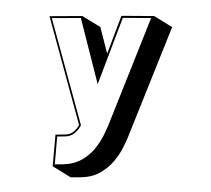

<svg xmlns="http://www.w3.org/2000/svg" viewBox="-58 -854 1117 1015"><g transform="rotate(5 500.0 -346.0)"><path d="M254 48V-120L304 -125Q327 -127 341.5 -138.5Q356 -150 364 -163Q372 -176 374 -181L168 -741L341 -757L441 -707L489 -570Q499 -606 509 -642Q519 -678 527.5 -708.5Q536 -739 541.5 -757.5Q547 -776 547 -776L719 -790L819 -740L636 -137Q630 -118 616 -82.5Q602 -47 575.5 -8.5Q549 30 507.5 58.5Q466 87 406 93L354 98ZM555 -766 453 -405 334 -746 181 -732 384 -181Q384 -181 376.5 -166Q369 -151 351.5 -134.5Q334 -118 305 -115L264 -111V37L305 33Q364 27 404 -0.5Q444 -28 469 -65Q494 -102 507.5 -136.5Q521 -171 527 -190L704 -778Z"/></g></svg>

Font: Rampart One
Style: Regular
Weight: 400
Designer: Fontworks Inc.
Foundry: Fontworks Inc.
Version: Version 1.100